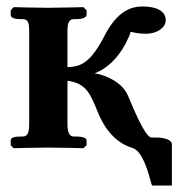

<svg xmlns="http://www.w3.org/2000/svg" viewBox="-20 -456 550 592"><path d="M70 -360V-75C70 -49 66 -35 50 -35H42C23 -35 13 -31 13 -23V-8L22 1C22 1 92 -1 127 -1C166 -1 237 1 237 1L247 -8V-23C247 -31 233 -35 217 -35H208C193 -35 188 -49 188 -75V-207C245 -200 259 -166 280 -114C295 -75 327 -18 388 0C420 9 438 78 446 108C446 109 448 114 449 116H510V-11C510 -26 483 -32 463 -32H447C428 -32 391 -122 375 -160C359 -199 313 -223 272 -230C310 -244 343 -277 366 -319C375 -337 384 -355 382 -358C384 -358 388 -357 392 -356C401 -354 414 -352 430 -352C466 -352 491 -372 491 -393C491 -417 472 -436 418 -436C373 -436 335 -409 303 -347C260 -264 231 -250 188 -249V-360C188 -386 193 -397 208 -397H217C233 -397 247 -402 247 -410V-424L237 -434C237 -434 166 -432 127 -432C92 -432 22 -434 22 -434L13 -424V-410C13 -402 23 -397 42 -397H50C66 -397 70 -386 70 -360Z"/></svg>

Font: Libertinus Serif Semibold
Style: Regular
Weight: 600
Designer: Philipp H. Poll, Khaled Hosny
Foundry: Caleb Maclennan
Version: Version 7.050;RELEASE